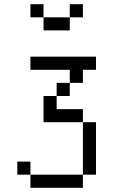

<svg xmlns="http://www.w3.org/2000/svg" viewBox="-20 -770 540 915"><path d="M437.5 -437.5V-500H125V-437.5H312.5V-375H250V-312.5H187.5Q187.5 -312.5 187.5 -187.5H375Q375 -187.5 375 62.5H125V125H375V62.5H437.5Q437.5 62.5 437.5 -187.5H375V-250H250V-312.5H312.5V-375H375V-437.5ZM375 -687.5V-750H312.5V-687.5H187.5V-625H312.5V-687.5ZM125 62.5V0H62.5V62.5ZM187.5 -687.5V-750H125V-687.5Z"/></svg>

Font: Unifont
Style: Regular
Weight: 500
Version: Version 15.1.04